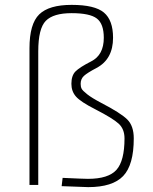

<svg xmlns="http://www.w3.org/2000/svg" viewBox="-20 -759 629 788"><path d="M137 0H101V-561Q101 -661 141 -700Q181 -739 274 -739Q369 -739 406.5 -707.5Q444 -676 444 -604Q444 -516 376 -480Q338 -460 324.5 -447.5Q311 -435 311 -415Q311 -403 315 -395Q319 -387 338 -372Q357 -357 395 -337Q476 -295 502.5 -268.5Q529 -242 529 -191Q529 -82 485.5 -36.5Q442 9 342 9L233 5L237 -29Q324 -25 341 -25Q425 -25 458 -62Q491 -99 491 -191Q491 -229 467.5 -251Q444 -273 370 -311Q311 -341 292 -362.5Q273 -384 273 -415Q273 -449 290 -466Q307 -483 354 -507Q406 -533 406 -604Q406 -661 377.5 -683Q349 -705 274 -705Q199 -705 168 -673.5Q137 -642 137 -548Z"/></svg>

Font: TitilliumMaps29L
Style: 1 wt
Weight: 100
Designer: Campivisivi
Foundry: Accademia di Belle Arti di Urbino and students of MA course of Visual design
Version: Version 001.001